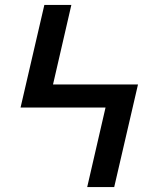

<svg xmlns="http://www.w3.org/2000/svg" viewBox="-20 -755 640 775"><path d="M441 0H332L406 -321H63L159 -735H268L194 -414H537Z"/></svg>

Font: Iosevka Aile Semibold
Style: Regular
Weight: 600
Designer: Belleve Invis
Foundry: Belleve Invis
Version: Version 31.1.0; ttfautohint (v1.8.4)